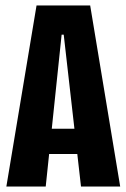

<svg xmlns="http://www.w3.org/2000/svg" viewBox="-20 -680 461 700"><path d="M113.2 -660H308.8L418.2 0H275.3L212.3 -553.7H204.7L146.7 0H3.2ZM98.8 -210.7H316.8V-118.5H98.8Z"/></svg>

Font: Bricolage Grotesque 96pt Condensed ExBd
Style: Regular
Weight: 800
Width: 3
Designer: Mathieu Triay
Foundry: Atelier Triay
Version: Version 1.001;Glyphs 3.2 (3207)